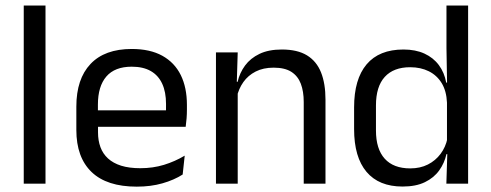

<svg xmlns="http://www.w3.org/2000/svg" viewBox="-20 -683 1827 714"><path d="M68.3 0V-662.5H149.2V0Z M488.6 11.1Q377.1 11.1 320.5 -43.4Q263.9 -97.8 263.9 -199.7V-286.6Q263.9 -389.4 316.6 -445.1Q369.2 -500.9 470 -500.9Q537.9 -500.9 583.6 -475.7Q629.2 -450.4 652.2 -403.9Q675.1 -357.4 675.1 -293V-274.8Q675.1 -259.1 673.9 -243Q672.7 -226.9 670.5 -211.4H596.2Q597 -235.6 597.2 -257.1Q597.4 -278.6 597.4 -296.4Q597.4 -341 583.1 -371.8Q568.9 -402.6 540.7 -418.8Q512.4 -435 470 -435Q406.9 -435 375.5 -398.5Q344.1 -362.1 344.1 -294.1V-247.4L344.5 -237.5V-190.8Q344.5 -160.4 353.5 -135.9Q362.5 -111.3 381.6 -93.8Q400.8 -76.2 430.5 -66.8Q460.3 -57.5 501.7 -57.5Q548.8 -57.5 589.8 -70Q630.8 -82.6 666.9 -104.2L659.3 -34Q627.1 -13.5 583.9 -1.2Q540.8 11.1 488.6 11.1ZM306.6 -211.4V-272.7H653.4V-211.4Z M1109.5 0V-303.7Q1109.5 -343 1098.7 -371.5Q1088 -399.9 1063.7 -415.7Q1039.3 -431.4 997.6 -431.4Q959.1 -431.4 930.8 -417Q902.5 -402.5 885 -377.8Q867.5 -353 860.5 -321.5L846 -378.9H863.7Q871.3 -412.1 891.3 -439.3Q911.3 -466.5 945.1 -482.7Q978.9 -498.9 1028 -498.9Q1086.2 -498.9 1121.7 -477.1Q1157.3 -455.2 1173.8 -413.8Q1190.4 -372.3 1190.4 -312.6V0ZM783.1 0V-488.2H864L860.4 -371.1L864 -366.3V0Z M1476.9 10.7Q1389.1 10.7 1343 -43.9Q1296.8 -98.6 1296.8 -202.9V-283.6Q1296.8 -388.7 1343.4 -443.8Q1390 -498.9 1480.4 -498.9Q1525.3 -498.9 1558.4 -483.7Q1591.5 -468.5 1612 -440.9Q1632.5 -413.4 1639.3 -375.9H1666.1L1642.2 -301.3Q1640.3 -344.6 1622.6 -373.8Q1604.8 -403 1574.6 -418Q1544.5 -433 1505.3 -433Q1443.7 -433 1410.9 -397.1Q1378.1 -361.2 1378.1 -291.1V-197.8Q1378.1 -128.8 1410.7 -92.8Q1443.3 -56.8 1505.6 -56.8Q1542.7 -56.8 1571.1 -71.2Q1599.6 -85.6 1618.4 -110.8Q1637.2 -136 1643.8 -168L1663.8 -109.9H1640.2Q1633 -76.8 1613.3 -49.3Q1593.6 -21.8 1560.2 -5.6Q1526.8 10.7 1476.9 10.7ZM1639.9 0 1643.6 -117.9 1642.2 -143.9V-348.1L1642.7 -365L1640.3 -503.5V-662.5H1720.8V0Z"/></svg>

Font: Anek Gurmukhi Medium
Style: Regular
Weight: 500
Designer: Sarang Kulkarni (Gurmukhi), Yesha Goshar (Latin)
Foundry: Ek Type
Version: Version 1.003